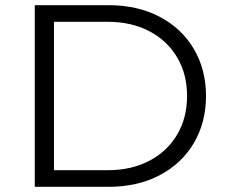

<svg xmlns="http://www.w3.org/2000/svg" viewBox="-20 -720 866 740"><path d="M114 -700H399Q510 -700 595 -655.5Q680 -611 727 -531.5Q774 -452 774 -350Q774 -248 727 -168.5Q680 -89 595 -44.5Q510 0 399 0H114ZM395 -64Q487 -64 556 -100.5Q625 -137 663 -201.5Q701 -266 701 -350Q701 -434 663 -498.5Q625 -563 556 -599.5Q487 -636 395 -636H188V-64Z"/></svg>

Font: APTA Sans Regular
Style: Regular
Weight: 400
Version: Version 7.200